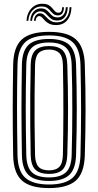

<svg xmlns="http://www.w3.org/2000/svg" viewBox="-20 -975 514 1004"><path d="M236.5 8.5Q137.8 8.5 94.1 -31.5Q50.5 -71.5 48.8 -163.2Q47.8 -229.2 47.1 -287.5Q46.5 -345.8 46.5 -401.4Q46.5 -457 47.1 -514.6Q47.8 -572.2 48.8 -637Q50.5 -728.8 94.1 -768.6Q137.8 -808.5 236.5 -808.5Q333.8 -808.5 377.2 -768.8Q420.8 -729 423.5 -637.5Q425.5 -572.5 426.5 -515Q427.5 -457.5 427.4 -402Q427.2 -346.5 426.4 -288Q425.5 -229.5 423.5 -162.8Q420.8 -69.8 376.5 -30.6Q332.2 8.5 236.5 8.5ZM236.5 -10.2Q321 -10.2 359.8 -45.4Q398.5 -80.5 400.8 -164Q402.2 -226 403.1 -282.8Q404 -339.5 404 -395.2Q404 -451 403.2 -510.2Q402.5 -569.5 400.8 -636.5Q398.5 -719 360 -754.4Q321.5 -789.8 236.5 -789.8Q148.5 -789.8 111 -753.6Q73.5 -717.5 71.5 -636.5Q70.2 -578.5 69.6 -524Q69 -469.5 69 -413.6Q69 -357.8 69.6 -296.5Q70.2 -235.2 71.5 -164Q73.2 -78.8 113.4 -44.5Q153.5 -10.2 236.5 -10.2ZM236.5 -28.8Q161.8 -28.8 128.9 -60.1Q96 -91.5 94.5 -164Q93.5 -229.2 92.9 -287.4Q92.2 -345.5 92.2 -401.1Q92.2 -456.8 92.9 -514.4Q93.5 -572 94.5 -636.5Q96 -708.8 128.8 -740Q161.5 -771.2 236.5 -771.2Q309.2 -771.2 342.4 -740.1Q375.5 -709 377.8 -635.8Q379.5 -576.8 380.5 -519.9Q381.5 -463 381.5 -405.8Q381.5 -348.5 380.6 -288.9Q379.8 -229.2 377.8 -164.5Q375.5 -91.2 342.1 -60Q308.8 -28.8 236.5 -28.8ZM236.5 -47.2Q295 -47.2 324 -73.2Q353 -99.2 354.8 -165.2Q356.5 -226.8 357.2 -284.2Q358 -341.8 358.1 -398.4Q358.2 -455 357.5 -513.4Q356.8 -571.8 354.8 -635Q353 -700.5 324.2 -726.6Q295.5 -752.8 236.5 -752.8Q173.8 -752.8 146.2 -725.5Q118.8 -698.2 117.5 -635.8Q116 -571.5 115.2 -514.2Q114.5 -457 114.6 -401.6Q114.8 -346.2 115.4 -288.2Q116 -230.2 117.5 -164.5Q118.8 -102.5 146.1 -74.9Q173.5 -47.2 236.5 -47.2ZM236.5 -65.8Q186.2 -65.8 163.9 -89Q141.5 -112.2 140.5 -165.2Q138.8 -243 138.2 -320.2Q137.8 -397.5 138.2 -475.9Q138.8 -554.2 140.5 -635.5Q141.5 -689.5 164.8 -711.9Q188 -734.2 236.5 -734.2Q285.8 -734.2 308.1 -711.2Q330.5 -688.2 332 -634.8Q333.8 -574.8 334.8 -518.9Q335.8 -463 335.8 -407.1Q335.8 -351.2 334.9 -292.2Q334 -233.2 332 -167Q330.5 -113.5 308.8 -89.6Q287 -65.8 236.5 -65.8ZM236.5 -84.2Q273 -84.2 290.6 -102.9Q308.2 -121.5 309 -167.8Q310 -222 310.6 -275.9Q311.2 -329.8 311.4 -386Q311.5 -442.2 311 -503.2Q310.5 -564.2 309 -632.8Q308.2 -680 290 -697.9Q271.8 -715.8 236.5 -715.8Q199 -715.8 181.6 -697.4Q164.2 -679 163.2 -634.8Q161.5 -556.5 160.9 -481.9Q160.2 -407.2 160.8 -329.8Q161.2 -252.2 163.2 -165.5Q164.2 -122 181.2 -103.1Q198.2 -84.2 236.5 -84.2ZM118.5 -866.2Q121.2 -907.5 145.1 -932.1Q169 -956.8 205 -955.2Q224.5 -954.5 235.6 -947.5Q246.8 -940.5 253.9 -931.6Q261 -922.8 267.6 -915.9Q274.2 -909 284.8 -908.5Q295 -908 299.9 -915.2Q304.8 -922.5 305.5 -937.2H314.5Q313.8 -916 305.9 -905.1Q298 -894.2 281.8 -894.5Q268.2 -895 260 -901.8Q251.8 -908.5 244.6 -917.2Q237.5 -926 227.8 -933.1Q218 -940.2 201.2 -941Q171.5 -943 150.9 -921.8Q130.2 -900.5 128 -866.2ZM138 -866.2Q140.2 -898 156.6 -915.2Q173 -932.5 196.8 -931Q212.5 -930.2 222 -923.2Q231.5 -916.2 238.9 -907.2Q246.2 -898.2 255.2 -891.4Q264.2 -884.5 279 -884Q299 -883.2 311 -897.1Q323 -911 324.2 -937.2H334.2Q333.2 -903.5 318.2 -885.1Q303.2 -866.8 277.2 -867.8Q260.5 -868.2 250 -875.2Q239.5 -882.2 231.5 -891.4Q223.5 -900.5 215 -907.6Q206.5 -914.8 193.5 -915.5Q175 -916.8 162 -902.9Q149 -889 147.8 -866.2ZM157.5 -866.2Q159 -885 168.4 -895.8Q177.8 -906.5 191.2 -905.2Q202 -904.5 209.9 -897.6Q217.8 -890.8 225.9 -881.8Q234 -872.8 245.4 -865.9Q256.8 -859 274.2 -858.2Q305.2 -857 324.2 -878.8Q343.2 -900.5 343.8 -937.2H353.8Q352.5 -892.8 330.4 -867.8Q308.2 -842.8 270.2 -844Q249.8 -844.5 236.6 -851.4Q223.5 -858.2 215.2 -867Q207 -875.8 200.6 -882.8Q194.2 -889.8 187.2 -890.8Q179.8 -892 173.4 -885.5Q167 -879 166.8 -866.2Z"/></svg>

Font: Big Shoulders Inline Text Thin
Style: Bold
Weight: 700
Version: Version 2.002